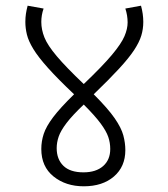

<svg xmlns="http://www.w3.org/2000/svg" viewBox="-20 -652 591 674"><path d="M420 -125Q420 -67 380 -32.5Q340 2 274 2Q211 2 168 -32.5Q125 -67 125 -129Q125 -156 133.5 -182Q142 -208 166.5 -240.5Q191 -273 240 -321Q183 -375 148.5 -413.5Q114 -452 97 -480Q80 -508 74.5 -530.5Q69 -553 69 -575Q69 -590 71 -603.5Q73 -617 77 -632L133 -622Q125 -599 125 -575Q125 -548 136 -520.5Q147 -493 179.5 -454.5Q212 -416 274 -357Q340 -420 373 -459.5Q406 -499 417 -525Q428 -551 428 -573Q428 -598 420 -622L475 -632Q483 -603 483 -575Q483 -550 476 -527Q469 -504 451 -476.5Q433 -449 398.5 -411.5Q364 -374 309 -321Q359 -271 382.5 -237Q406 -203 413 -176.5Q420 -150 420 -125ZM179 -132Q179 -93 202.5 -70Q226 -47 273 -47Q317 -47 342 -69Q367 -91 367 -129Q367 -151 360 -171.5Q353 -192 333 -219Q313 -246 274 -285Q234 -247 213.5 -220Q193 -193 186 -172.5Q179 -152 179 -132Z"/></svg>

Font: Noto Sans Light
Style: Regular
Weight: 300
Designer: Monotype Design Team
Foundry: Monotype Imaging Inc.
Version: Version 2.007